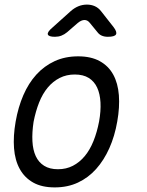

<svg xmlns="http://www.w3.org/2000/svg" viewBox="-20 -805 640 835"><path d="M218 10Q162 10 124.5 -11Q87 -32 66 -70Q45 -108 41 -160.5Q37 -213 48 -276Q59 -339 81.5 -391Q104 -443 138 -480.5Q172 -518 217.5 -539Q263 -560 320 -560Q376 -560 414 -539Q452 -518 472.5 -480.5Q493 -443 497 -391Q501 -339 490 -277Q479 -213 455.5 -160.5Q432 -108 398 -70Q364 -32 319 -11Q274 10 218 10ZM232 -69Q268 -69 297 -84Q326 -99 348.5 -126Q371 -153 386.5 -191.5Q402 -230 411 -277Q419 -322 417 -359.5Q415 -397 402.5 -424Q390 -451 366 -466Q342 -481 305 -481Q269 -481 239.5 -466Q210 -451 187.5 -424Q165 -397 150 -359Q135 -321 126 -275Q119 -229 121 -191Q123 -153 135.5 -126Q148 -99 172 -84Q196 -69 232 -69ZM219 -645Q191 -645 188 -655.5Q185 -666 209 -686L288 -757Q304 -771 321.5 -778Q339 -785 358 -785Q377 -785 392.5 -778Q408 -771 419 -757L474 -687Q490 -666 484.5 -655.5Q479 -645 449 -645Q434 -645 422.5 -650Q411 -655 403 -666L371 -705Q361 -718 347.5 -718Q334 -718 318 -705L272 -665Q260 -655 247 -650Q234 -645 219 -645Z"/></svg>

Font: Maple Mono NL Light
Style: Italic
Weight: 300
Italic angle: -10°
Monospace: yes
Designer: subframe7536
Version: Version 7.000